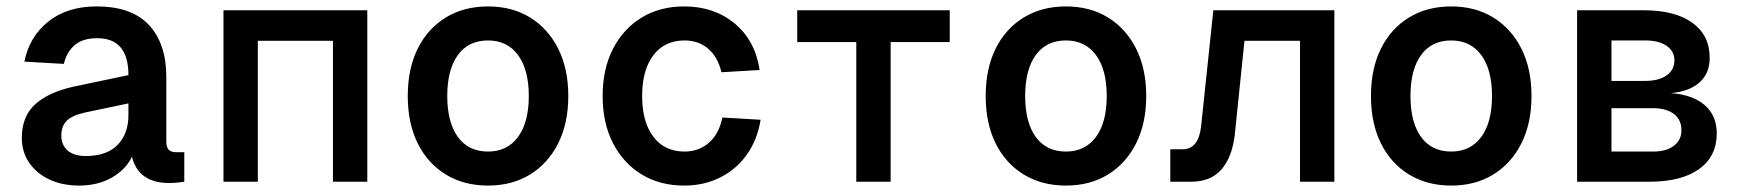

<svg xmlns="http://www.w3.org/2000/svg" viewBox="-20 -566 5440 598"><path d="M226 12Q176 12 136 -6Q96 -24 72 -57.5Q48 -91 48 -137Q48 -204 90.5 -242Q133 -280 213 -297L380 -332Q380 -447 283 -447Q237 -447 212 -425Q187 -403 179 -367L56 -374Q71 -451 130 -498.5Q189 -546 281 -546Q390 -546 444 -488Q498 -430 498 -326V-127Q498 -107 505.5 -99.5Q513 -92 528 -92H554V0Q548 1 534.5 2.5Q521 4 507 4Q411 4 391 -78Q372 -38 328.5 -13Q285 12 226 12ZM247 -80Q312 -80 346 -114.5Q380 -149 380 -208V-244L247 -216Q205 -207 188 -190Q171 -173 171 -144Q171 -114 191 -97Q211 -80 247 -80Z M676 0V-534H1124V0H1017V-439H783V0Z M1500 12Q1425 12 1368.5 -22.5Q1312 -57 1281 -119.5Q1250 -182 1250 -267Q1250 -352 1281 -414.5Q1312 -477 1368.5 -511.5Q1425 -546 1500 -546Q1575 -546 1631 -511.5Q1687 -477 1718.5 -414.5Q1750 -352 1750 -267Q1750 -182 1718.5 -119.5Q1687 -57 1631 -22.5Q1575 12 1500 12ZM1500 -94Q1560 -94 1593.5 -139.5Q1627 -185 1627 -267Q1627 -349 1593.5 -394.5Q1560 -440 1500 -440Q1439 -440 1406 -394.5Q1373 -349 1373 -267Q1373 -185 1406 -139.5Q1439 -94 1500 -94Z M2111 12Q2035 12 1978 -23Q1921 -58 1889 -120.5Q1857 -183 1857 -267Q1857 -351 1889 -413.5Q1921 -476 1978 -511Q2035 -546 2111 -546Q2204 -546 2268 -493Q2332 -440 2346 -348L2227 -341Q2216 -388 2186 -414Q2156 -440 2112 -440Q2050 -440 2015 -394Q1980 -348 1980 -267Q1980 -186 2015 -140Q2050 -94 2112 -94Q2156 -94 2187.5 -121Q2219 -148 2230 -200L2349 -193Q2339 -131 2306.5 -85Q2274 -39 2223.5 -13.5Q2173 12 2111 12Z M2647 0V-435H2463V-534H2938V-435H2754V0Z M3300 12Q3225 12 3168.5 -22.5Q3112 -57 3081 -119.5Q3050 -182 3050 -267Q3050 -352 3081 -414.5Q3112 -477 3168.5 -511.5Q3225 -546 3300 -546Q3375 -546 3431 -511.5Q3487 -477 3518.5 -414.5Q3550 -352 3550 -267Q3550 -182 3518.5 -119.5Q3487 -57 3431 -22.5Q3375 12 3300 12ZM3300 -94Q3360 -94 3393.5 -139.5Q3427 -185 3427 -267Q3427 -349 3393.5 -394.5Q3360 -440 3300 -440Q3239 -440 3206 -394.5Q3173 -349 3173 -267Q3173 -185 3206 -139.5Q3239 -94 3300 -94Z M3625 0V-101H3663Q3713 -101 3721 -173L3759 -534H4136V0H4029V-439H3856L3826 -148Q3818 -77 3784.5 -38.5Q3751 0 3690 0Z M4500 12Q4425 12 4368.5 -22.5Q4312 -57 4281 -119.5Q4250 -182 4250 -267Q4250 -352 4281 -414.5Q4312 -477 4368.5 -511.5Q4425 -546 4500 -546Q4575 -546 4631 -511.5Q4687 -477 4718.5 -414.5Q4750 -352 4750 -267Q4750 -182 4718.5 -119.5Q4687 -57 4631 -22.5Q4575 12 4500 12ZM4500 -94Q4560 -94 4593.5 -139.5Q4627 -185 4627 -267Q4627 -349 4593.5 -394.5Q4560 -440 4500 -440Q4439 -440 4406 -394.5Q4373 -349 4373 -267Q4373 -185 4406 -139.5Q4439 -94 4500 -94Z M4892 0V-534H5100Q5197 -534 5251 -495Q5305 -456 5305 -386Q5305 -338 5273.5 -309.5Q5242 -281 5184 -276Q5252 -271 5289.5 -238.5Q5327 -206 5327 -151Q5327 -79 5272 -39.5Q5217 0 5117 0ZM4999 -314H5104Q5146 -314 5170.5 -331Q5195 -348 5195 -378Q5195 -407 5170.5 -423.5Q5146 -440 5104 -440H4999ZM4999 -94H5129Q5170 -94 5193.5 -112Q5217 -130 5217 -160Q5217 -193 5193.5 -211Q5170 -229 5129 -229H4999Z"/></svg>

Font: Geist Mono SemiBold
Style: Regular
Weight: 600
Monospace: yes
Designer: Basement.studio, Andrés Briganti, Mateo Zaragoza
Foundry: Basement.studio, Vercel, Andrés Briganti, Guido Ferreyra, Mateo Zaragoza
Version: Version 1.500; ttfautohint (v1.8.4.7-5d5b)